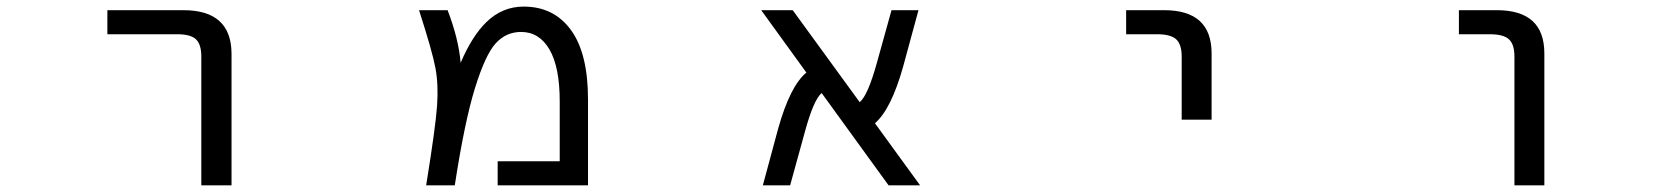

<svg xmlns="http://www.w3.org/2000/svg" viewBox="-20 -555 5040 577"><path d="M302.7 -452.1V-524.4H531.2Q674.8 -524.4 675.8 -394.5V2H585V-384.8Q585 -421.9 568.8 -437Q552.7 -452.1 512.7 -452.1Z M1475.6 2V-70.3H1662.1V-250Q1662.1 -353.5 1631.3 -406.2Q1600.6 -459 1545.9 -459Q1501 -459 1469.7 -424.8Q1438.5 -390.6 1407.2 -289.6Q1376 -188.5 1346.7 2H1260.7Q1289.1 -173.8 1293.5 -237.3Q1297.9 -300.8 1288.6 -350.6Q1279.3 -400.4 1239.3 -524.4H1325.2Q1358.4 -437.5 1364.3 -366.2Q1398.4 -446.3 1441.4 -488.3Q1489.3 -535.2 1553.7 -535.2Q1644.5 -535.2 1695.8 -464.8Q1747.1 -394.5 1747.1 -255.9V2Z M2745.1 2H2650.4L2449.2 -275.4Q2424.8 -254.9 2398.4 -157.2L2354.5 2H2272.5L2318.4 -168Q2354.5 -296.9 2403.3 -336.9L2267.6 -524.4H2362.3L2563.5 -248Q2587.9 -267.6 2615.2 -366.2L2659.2 -524.4H2740.2L2694.3 -355.5Q2658.2 -226.6 2609.4 -184.6Z M3364.3 -452.1V-524.4H3478.5Q3621.1 -524.4 3621.1 -394.5V-195.3H3531.2V-384.8Q3531.2 -421.9 3514.6 -437Q3498 -452.1 3457 -452.1Z M4364.3 -452.1V-524.4H4478.5Q4621.1 -524.4 4621.1 -394.5V2H4531.2V-384.8Q4531.2 -421.9 4514.6 -437Q4498 -452.1 4457 -452.1Z"/></svg>

Font: GenEi Gothic M Regular
Style: Regular
Weight: 400
Designer: o_tamon (Modified); [Source Han Sans]
Ryoko NISHIZUKA  (kana & ideographs); Paul D. Hunt (Latin, Greek & Cyrillic); Wenl
Version: Version 1.1a;Original Version 1.004